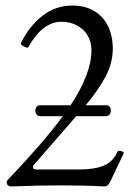

<svg xmlns="http://www.w3.org/2000/svg" viewBox="-20 -671 507 695"><path d="M427.7 -115.7 377.9 -11.2Q370.6 3.9 357.4 3.9Q288.1 0 200.2 0Q116.2 0 22.5 3.9Q13.7 3.9 9 0Q4.4 -3.9 4.4 -10.3Q4.4 -14.6 5.6 -16.6Q6.8 -18.6 7.3 -19Q138.2 -156.2 207.5 -250.5H125Q117.2 -250.5 112.5 -256.3Q107.9 -262.2 107.9 -270Q107.9 -278.3 112.5 -284.2Q117.2 -290 125 -290H235.4Q273.4 -347.7 292.2 -397Q311 -446.3 311 -489.7Q311 -520.5 296.4 -543.9Q281.7 -567.4 257.1 -579.8Q232.4 -592.3 203.1 -592.3Q133.8 -592.3 82.5 -500.5Q81.1 -498.5 78.6 -498.5Q74.2 -498.5 67.4 -502.4Q53.2 -509.3 55.7 -515.1Q84 -573.7 131.8 -612.3Q179.7 -650.9 242.2 -650.9Q288.1 -650.9 321 -631.1Q354 -611.3 371.1 -576.2Q388.2 -541 388.2 -495.1Q388.2 -442.4 361.8 -393.1Q335.4 -343.8 290 -290H365.2Q373 -290 377.2 -284.4Q381.3 -278.8 381.3 -271Q381.3 -262.7 376.5 -256.6Q371.6 -250.5 362.8 -250.5H255.9L105.5 -77.6Q99.1 -71.3 99.1 -65.9Q99.1 -57.6 112.8 -57.6H267.6Q322.8 -57.6 356.2 -71.8Q389.6 -85.9 405.3 -122.1Q406.7 -125 411.1 -125Q412.6 -125 418.5 -124Q429.7 -121.1 427.7 -115.7Z"/></svg>

Font: JuniusX Light
Style: Regular
Weight: 300
Designer: Peter S. Baker
Foundry: Briery Creek Software
Version: Version 1.008